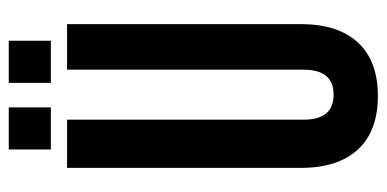

<svg xmlns="http://www.w3.org/2000/svg" viewBox="-242 -631 882 438"><g transform="rotate(-90 199.0 -412.0)"><path d="M35 -700H145V-160Q145 -92 202 -92Q259 -92 259 -160V-700H363V-167Q363 -82 321 -36.5Q279 9 199 9Q119 9 77 -36.5Q35 -82 35 -167ZM77 -833H173V-737H77ZM229 -833H325V-737H229Z"/></g></svg>

Font: Bebas Neue
Style: Regular
Weight: 400
Designer: Ryoichi Tsunekawa
Foundry: Ryoichi Tsunekawa
Version: Version 1.400